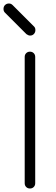

<svg xmlns="http://www.w3.org/2000/svg" viewBox="-41 -1076 321 1096"><path d="M130 0Q117 0 108.5 -8.5Q100 -17 100 -30V-751Q100 -764 108.5 -772.5Q117 -781 130 -781Q143 -781 151.5 -772.5Q160 -764 160 -751V-30Q160 -17 151.5 -8.5Q143 0 130 0ZM131 -873Q121 -873 110 -881L-13 -1004Q-21 -1012 -21 -1025Q-21 -1039 -12 -1047.5Q-3 -1056 10 -1056Q22 -1056 31 -1047L154 -924Q161 -917 161 -904Q161 -891 152.5 -882Q144 -873 131 -873Z"/></svg>

Font: ComfortaaLight
Style: Regular
Weight: 300
Designer: Johan Aakerlund
Foundry: Johan Aakerlund
Version: Version 3.104; ttfautohint (v1.8.1.43-b0c9)